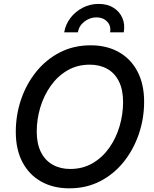

<svg xmlns="http://www.w3.org/2000/svg" viewBox="-20 -974 805 1003"><path d="M342.3 9.8Q258.3 9.8 195.3 -25.4Q132.3 -60.5 97.4 -126.7Q62.5 -192.9 62.5 -285.2Q62.5 -372.6 89.8 -453.6Q117.2 -534.7 168.7 -598.6Q220.2 -662.6 292.2 -700Q364.3 -737.3 453.6 -737.3Q537.6 -737.3 600.3 -702.1Q663.1 -667 698 -600.8Q732.9 -534.7 732.9 -442.4Q732.9 -355 705.3 -273.9Q677.7 -192.9 626.5 -128.7Q575.2 -64.5 503.2 -27.3Q431.2 9.8 342.3 9.8ZM346.7 -91.3Q412.1 -91.3 463.6 -121.3Q515.1 -151.4 550.8 -201.9Q586.4 -252.4 604.7 -314.7Q623 -377 623 -440.9Q623 -504.9 601.3 -548.6Q579.6 -592.3 540.3 -614.3Q501 -636.2 449.2 -636.2Q383.8 -636.2 332.3 -606.2Q280.8 -576.2 244.9 -525.4Q209 -474.6 190.4 -412.6Q171.9 -350.6 171.9 -286.6Q171.9 -223.1 193.8 -179.4Q215.8 -135.7 255.4 -113.5Q294.9 -91.3 346.7 -91.3ZM495.6 -953.6Q540.5 -953.6 572.5 -933.8Q604.5 -914.1 619.1 -880.4Q633.8 -846.7 626.5 -805.2H555.2Q561 -839.4 539.6 -861.3Q518.1 -883.3 483.9 -883.3Q449.7 -883.3 421.1 -861.3Q392.6 -839.4 386.7 -805.2H315.4Q322.3 -846.7 348.1 -880.4Q374 -914.1 412.4 -933.8Q450.7 -953.6 495.6 -953.6Z"/></svg>

Font: Inter 16pt Medium
Style: Italic
Weight: 500
Italic angle: -9.3988°
Version: Version 4.001;git-66647c0bb